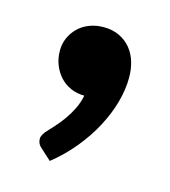

<svg xmlns="http://www.w3.org/2000/svg" viewBox="-58 -193 340 383"><g transform="rotate(15 112.5 -1.0)"><path d="M39.6 -76.2Q39.6 -89.8 44.9 -102.1Q50.3 -114.3 59.6 -123.5Q68.8 -132.8 82.5 -138.2Q96.2 -143.6 111.8 -143.6Q130.9 -143.6 145 -136.7Q159.2 -129.9 168.7 -118.2Q178.2 -106.4 182.6 -91.3Q187 -76.2 187 -59.1Q187 -35.2 179.7 -8.5Q172.4 18.1 158.4 44.4Q144.5 70.8 124 95.9Q103.5 121.1 77.1 142.1L55.7 122.6Q46.4 115.2 46.4 104Q46.4 100.1 49.3 95Q52.2 89.8 56.2 85.9Q61.5 80.1 69.6 71.3Q77.6 62.5 85.7 51.3Q93.8 40 100.3 26.9Q106.9 13.7 109.9 -1.5Q94.7 -1.5 81.5 -7.3Q68.4 -13.2 59.3 -23.2Q50.3 -33.2 44.9 -46.6Q39.6 -60.1 39.6 -76.2Z"/></g></svg>

Font: Kdam Thmor
Style: Regular
Weight: 400
Foundry: Sovichet Tep
Version: Version 1.20